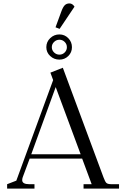

<svg xmlns="http://www.w3.org/2000/svg" viewBox="-20 -1111 740 1131"><path d="M22 0V-25.9L76.2 -46.9L293 -639.2L276.9 -683.1L350.1 -711.9L589.8 -65.9Q599.1 -40.5 606.9 -33.2Q614.7 -25.9 638.2 -25.9H681.2V0H472.2V-25.9H520L463.9 -176.8H154.8L113.8 -66.9Q110.8 -58.1 110.8 -49.8Q110.8 -25.9 152.8 -25.9H183.1V0ZM164.1 -202.1H455.1L308.1 -598.1ZM252.9 -833Q252.9 -864.3 275.6 -886.2Q298.3 -908.2 330.1 -908.2Q360.8 -908.2 382.3 -886Q403.8 -863.8 403.8 -833Q403.8 -802.2 382.3 -781Q360.8 -759.8 330.1 -759.8Q298.3 -759.8 275.6 -781Q252.9 -802.2 252.9 -833ZM298.6 -864Q285.2 -851.1 285.2 -833Q285.2 -814.9 298.6 -802Q312 -789.1 330.1 -789.1Q348.1 -789.1 361.1 -802Q374 -814.9 374 -833Q374 -851.1 361.1 -864Q348.1 -877 330.1 -877Q312 -877 298.6 -864ZM307.1 -950.2 340.8 -1042Q350.6 -1069.3 361.3 -1080.1Q372.1 -1090.8 389.2 -1090.8Q406.7 -1090.8 418.9 -1071.8L331.1 -940.9Z"/></svg>

Font: Dihjauti
Style: Regular
Weight: 400
Designer: T. Christopher White
Version: Version 3.0.0